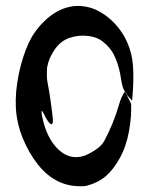

<svg xmlns="http://www.w3.org/2000/svg" viewBox="-20 -636 502 657"><path d="M34.2 -268.1Q31.7 -322.3 44.2 -382.3Q56.6 -442.4 78.4 -489.3Q100.1 -536.1 141.4 -572.5Q182.6 -608.9 233.4 -615.2Q281.7 -618.7 322 -595.5Q362.3 -572.3 390.6 -533.9Q418.9 -495.6 430.2 -445.1Q441.4 -394.5 432.1 -291.5L413.6 -312Q414.1 -315.9 406.5 -324.5Q398.9 -333 393.8 -368.4Q388.7 -403.8 375.7 -435.8Q362.8 -467.8 337.4 -488.8Q316.9 -508.3 283.4 -512.7Q250 -517.1 219 -506.8Q188 -496.6 167 -466.3Q146 -436 141.1 -404.3Q139.2 -371.1 142.1 -357.2Q145 -343.3 148.9 -319.1Q152.8 -294.9 154.1 -283.7Q155.3 -272.5 159.7 -240.2Q164.1 -208 154.5 -211.4Q145 -214.8 129.4 -247.6Q121.6 -262.7 122.3 -252.4Q123 -242.2 124.5 -236.8Q139.2 -163.1 179.7 -124.5Q220.2 -85.9 271.5 -104Q322.3 -127 336.7 -153.6Q351.1 -180.2 364.5 -212.6Q377.9 -245.1 386.7 -276.1Q395.5 -307.1 407.7 -323.2L428.7 -280.8Q430.7 -239.3 421.4 -187Q412.1 -134.8 389.6 -94.5Q367.2 -54.2 340.6 -32Q314 -9.8 273.4 0.5Q222.2 4.9 181.6 -14.2Q141.1 -33.2 109.9 -72.8Q78.6 -112.3 57.9 -163.1Q37.1 -213.9 34.2 -268.1Z"/></svg>

Font: AKL 022
Style: Regular
Weight: 400
Designer: AKL
Foundry: AKL
Version: Version 2.053;August 19, 2024;FontCreator 13.0.0.2675 64-bit